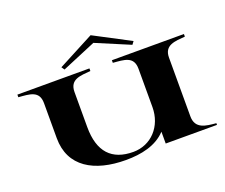

<svg xmlns="http://www.w3.org/2000/svg" viewBox="-145 -1150 1631 1390"><g transform="rotate(-20 670.0 -454.5)"><path d="M1309 -680V-700H754V-680C839 -673 914 -673 914 -576V-281C914 -133 812 -23 674 -23C509 -23 421 -115 421 -306V-576C421 -675 504 -673 581 -680V-700H26V-680C111 -673 186 -673 186 -576V-306C186 -86 360 14 604 14C723 14 838 -10 914 -91V0H1309V-13C1232 -20 1149 -26 1149 -124V-576C1149 -674 1232 -673 1309 -680ZM949 -777 671 -923 393 -777 409 -754 671 -864 932 -754Z"/></g></svg>

Font: Sprat Extended
Style: Bold
Weight: 700
Width: 9
Designer: Ethan Nakache
Foundry: Collletttivo
Version: Version 2.000;Glyphs 3.2 (3217)